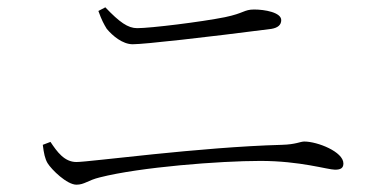

<svg xmlns="http://www.w3.org/2000/svg" viewBox="-20 -621 1040 525"><path d="M189 -116C211 -116 220 -128 253 -136C363 -164 581 -181 692 -181C801 -181 876 -157 896 -157C911 -157 919 -161 919 -174C919 -206 848 -234 812 -234C801 -234 789 -226 751 -225C527 -219 225 -178 189 -178C156 -178 136 -206 118 -233L97 -225C100 -201 103 -187 110 -175C121 -157 163 -116 189 -116ZM343 -500C375 -500 543 -519 722 -542C740 -545 749 -553 749 -566C749 -587 704 -595 675 -595C647 -595 648 -585 595 -574C530 -561 392 -544 355 -544C330 -544 307 -560 268 -601L249 -591C258 -566 264 -555 272 -542C288 -523 315 -500 343 -500Z"/></svg>

Font: Source Han Serif CN VF
Style: Regular
Weight: 250
Designer: Ryoko NISHIZUKA 西塚涼子 (kana & ideographs); Frank Grießhammer (Latin, Greek & Cyrillic); Wenlong ZHANG 张文龙 (bopomofo); San
Foundry: Adobe
Version: Version 2.002;hotconv 1.1.0;makeotfexe 2.6.0